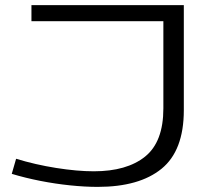

<svg xmlns="http://www.w3.org/2000/svg" viewBox="-20 -720 842 751"><path d="M26 -40 43 -99Q118 -76 200 -63Q282 -50 347 -50Q476 -50 547.5 -107.5Q619 -165 619 -296V-637H103V-700H699V-289Q699 -131 612 -60Q525 11 362 11Q312 11 254 5Q196 -1 137.5 -12.5Q79 -24 26 -40Z"/></svg>

Font: Georama ExtraExtended Light
Style: Regular
Weight: 300
Width: 8
Designer: Jean-Baptiste Levee
Foundry: Production Type
Version: Version 1.000